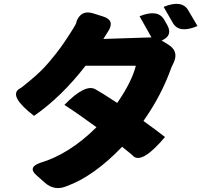

<svg xmlns="http://www.w3.org/2000/svg" viewBox="-20 -875 1040 981"><path d="M693 -792Q787 -830 819 -774L834 -748Q865 -693 806 -668L840 -647Q895 -613 867 -554L856 -531Q806 -389 713 -257Q781 -208 823 -175Q707 -37 661 -77Q664 -77 604 -125Q459 26 321 76Q260 102 211 60L168 22Q119 -20 185 -43Q334 -87 473 -225Q379 -294 309 -339Q417 -450 469 -418Q492 -406 579 -349Q654 -458 674 -539H417Q295 -381 154 -283Q23 -384 78 -421Q86 -423 138 -467Q191 -511 230 -557Q269 -603 291 -634Q314 -666 340 -707Q375 -761 370 -763Q393 -826 455 -807L506 -791Q568 -772 534 -717L508 -676L754 -684L693 -792ZM816 -840Q910 -878 942 -822L989 -742Q895 -702 863 -758L816 -840Z"/></svg>

Font: Swei Half Moon CJK SC
Style: Black
Weight: 900
Version: Version 2.071